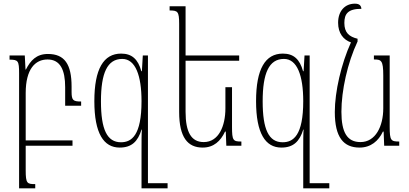

<svg xmlns="http://www.w3.org/2000/svg" viewBox="-20 -794 2228 1046"><path d="M120 134V0H375V-29H120V-287C120 -418 172 -470 239 -470C309 -470 335 -412 335 -319V-218H422V-241C379 -241 370 -247 370 -293V-322C370 -444 332 -500 241 -500C178 -500 146 -464 121 -415H119L115 -492H32V-469C79 -469 84 -463 84 -394V232H172V209C128 209 120 206 120 134Z M758 -492 753 -406H750C732 -472 698 -502 640 -502C544 -502 494 -418 494 -243C494 -67 545 10 632 10C697 10 731 -23 751 -88H753C751 -67 751 -26 751 32V232H893V204H786V-492ZM639 -19C563 -19 530 -89 530 -242C530 -395 564 -473 646 -473C718 -473 751 -382 751 -243C751 -56 697 -19 639 -19Z M1244 -319H1208V-204C1208 -106 1171 -20 1090 -20C1022 -20 991 -74 991 -185V-463H1283V-492H991V-760H904V-737C948 -737 956 -732 956 -664V-184C956 -45 1003 10 1084 10C1145 10 1182 -26 1206 -77H1210L1213 0H1295V-23C1250 -23 1244 -28 1244 -103Z M1639 -492 1634 -406H1631C1613 -472 1579 -502 1521 -502C1425 -502 1375 -418 1375 -243C1375 -67 1426 10 1513 10C1578 10 1612 -23 1632 -88H1634C1632 -67 1632 -26 1632 32V232H1774V204H1667V-492ZM1520 -19C1444 -19 1411 -89 1411 -242C1411 -395 1445 -473 1527 -473C1599 -473 1632 -382 1632 -243C1632 -56 1578 -19 1520 -19Z M1939 10C2000 10 2042 -26 2066 -77H2070L2073 0H2155V-23C2110 -23 2103 -28 2103 -103V-492H2017V-470C2057 -470 2068 -466 2068 -382V-204C2068 -106 2026 -20 1944 -20C1871 -20 1840 -73 1840 -185C1840 -300 1873 -452 1928 -568V-583C1882 -594 1856 -616 1856 -669C1856 -719 1876 -746 1949 -746C1947 -764 1938 -774 1913 -774C1860 -774 1822 -735 1822 -670C1822 -613 1851 -577 1892 -563C1839 -447 1804 -294 1804 -184C1804 -45 1852 10 1939 10Z"/></svg>

Font: Noto Serif Armenian ExtraCondensed ExtraLight
Style: Regular
Weight: 200
Width: 2
Designer: Monotype Design Team
Foundry: Monotype Imaging Inc.
Version: Version 2.008